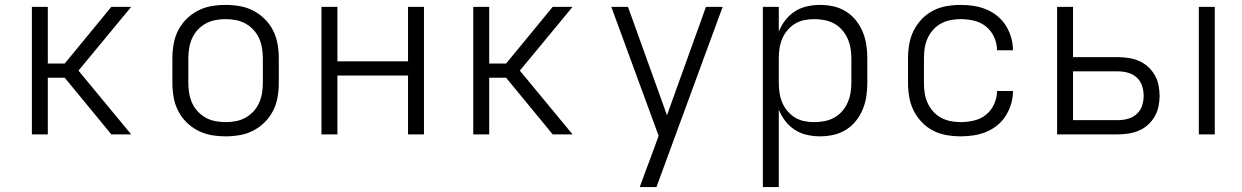

<svg xmlns="http://www.w3.org/2000/svg" viewBox="-20 -548 5065 783"><path d="M110 0V-520H175V-289H244L434 -520H515L300 -260L515 0H434L244 -231H175V0Z M900 8Q871 8 842 3Q813 -2 787 -15.5Q761 -29 740 -50Q719 -71 706 -97Q693 -123 688 -152Q683 -181 683 -210V-310Q683 -339 688 -368Q693 -397 706 -423Q719 -449 740 -470Q761 -491 787 -504.5Q813 -518 842 -523Q871 -528 900 -528Q929 -528 958 -523Q987 -518 1013 -504.5Q1039 -491 1060 -470Q1081 -449 1094 -423Q1107 -397 1112 -368Q1117 -339 1117 -310V-210Q1117 -181 1112 -152Q1107 -123 1094 -97Q1081 -71 1060 -50Q1039 -29 1013 -15.5Q987 -2 958 3Q929 8 900 8ZM900 -50Q921 -50 942 -54Q963 -58 981 -68Q999 -78 1013.5 -93.5Q1028 -109 1036.5 -128Q1045 -147 1048.5 -168Q1052 -189 1052 -210V-310Q1052 -331 1048.5 -352Q1045 -373 1036.5 -392Q1028 -411 1013.5 -426.5Q999 -442 981 -452Q963 -462 942 -466Q921 -470 900 -470Q879 -470 858 -466Q837 -462 819 -452Q801 -442 786.5 -426.5Q772 -411 763.5 -392Q755 -373 751.5 -352Q748 -331 748 -310V-210Q748 -189 751.5 -168Q755 -147 763.5 -128Q772 -109 786.5 -93.5Q801 -78 819 -68Q837 -58 858 -54Q879 -50 900 -50Z M1291 0V-520H1356V-298H1644V-520H1709V0H1644V-240H1356V0Z M1910 0V-520H1975V-289H2044L2234 -520H2315L2100 -260L2315 0H2234L2044 -231H1975V0Z M2589 215Q2600 184 2611.5 153Q2623 122 2635 91L2666 6L2473 -520H2541L2700 -78L2859 -520H2927L2657 215Z M3091 215V-520H3156V-419Q3166 -444 3182.5 -465.5Q3199 -487 3221.5 -501.5Q3244 -516 3270.5 -522Q3297 -528 3324 -528Q3352 -528 3379 -522Q3406 -516 3429.5 -501.5Q3453 -487 3470.5 -465Q3488 -443 3498.5 -417.5Q3509 -392 3513 -365Q3517 -338 3517 -310V-210Q3517 -182 3513 -155Q3509 -128 3498.5 -102.5Q3488 -77 3470.5 -55Q3453 -33 3429.5 -18.5Q3406 -4 3379 2Q3352 8 3324 8Q3297 8 3270.5 2Q3244 -4 3221.5 -18.5Q3199 -33 3182.5 -54.5Q3166 -76 3156 -101V215ZM3301 -50Q3322 -50 3342.5 -54Q3363 -58 3381.5 -68Q3400 -78 3414 -94Q3428 -110 3436.5 -129Q3445 -148 3448.5 -168.5Q3452 -189 3452 -210V-310Q3452 -331 3448.5 -351.5Q3445 -372 3436.5 -391Q3428 -410 3414 -426Q3400 -442 3381.5 -452Q3363 -462 3342.5 -466Q3322 -470 3301 -470Q3280 -470 3260 -466Q3240 -462 3222.5 -451.5Q3205 -441 3191.5 -425Q3178 -409 3170 -390Q3162 -371 3159 -350.5Q3156 -330 3156 -310V-210Q3156 -190 3159 -169.5Q3162 -149 3170 -130Q3178 -111 3191.5 -95Q3205 -79 3222.5 -68.5Q3240 -58 3260 -54Q3280 -50 3301 -50Z M3898 8Q3869 8 3840 3Q3811 -2 3785 -15.5Q3759 -29 3739 -50Q3719 -71 3706 -97Q3693 -123 3688 -152Q3683 -181 3683 -210V-310Q3683 -339 3688 -368Q3693 -397 3706 -423Q3719 -449 3739 -470Q3759 -491 3785 -504.5Q3811 -518 3840 -523Q3869 -528 3898 -528Q3924 -528 3950.5 -524Q3977 -520 4001.5 -510Q4026 -500 4047 -483Q4068 -466 4082 -443.5Q4096 -421 4103.5 -395.5Q4111 -370 4111 -343Q4111 -343 4111 -343Q4111 -343 4111 -343H4046Q4046 -343 4046 -343Q4046 -343 4046 -343Q4046 -370 4034.5 -396Q4023 -422 4001.5 -439.5Q3980 -457 3952.5 -463.5Q3925 -470 3898 -470Q3877 -470 3856.5 -466Q3836 -462 3817.5 -452Q3799 -442 3785 -426Q3771 -410 3762.5 -391Q3754 -372 3751 -351.5Q3748 -331 3748 -310V-210Q3748 -189 3751 -168.5Q3754 -148 3762.5 -129Q3771 -110 3785 -94Q3799 -78 3817.5 -68Q3836 -58 3856.5 -54Q3877 -50 3898 -50Q3925 -50 3952.5 -56.5Q3980 -63 4001.5 -80.5Q4023 -98 4034.5 -124Q4046 -150 4046 -177Q4046 -177 4046 -177Q4046 -177 4046 -177H4111Q4111 -177 4111 -177Q4111 -177 4111 -177Q4111 -150 4103.5 -124.5Q4096 -99 4082 -76.5Q4068 -54 4047 -37Q4026 -20 4001.5 -10Q3977 0 3950.5 4Q3924 8 3898 8Z M4869 0V-520H4934V0ZM4291 0V-520H4356V-315H4539Q4561 -315 4583 -311.5Q4605 -308 4625 -299.5Q4645 -291 4661.5 -276Q4678 -261 4689 -242Q4700 -223 4704.5 -201Q4709 -179 4709 -157Q4709 -136 4704.5 -114Q4700 -92 4689 -73Q4678 -54 4661.5 -39Q4645 -24 4625 -15.5Q4605 -7 4583 -3.5Q4561 0 4539 0ZM4539 -58Q4560 -58 4580 -63.5Q4600 -69 4615.5 -83Q4631 -97 4637.5 -117Q4644 -137 4644 -157Q4644 -178 4637.5 -198Q4631 -218 4615.5 -232Q4600 -246 4580 -251.5Q4560 -257 4539 -257H4356V-58Z"/></svg>

Font: Iosevka Aile Custom Light
Style: Regular
Weight: 300
Designer: Belleve Invis
Foundry: Belleve Invis
Version: Version 17.0.2; ttfautohint (v1.8.3)